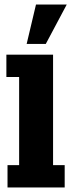

<svg xmlns="http://www.w3.org/2000/svg" viewBox="-20 -823 317 843"><path d="M13 0V-98H64V-485H8V-583H213V-98H264V0ZM97 -630 138 -803H273L181 -630Z"/></svg>

Font: Rokkitt SemiBold ExtraBold
Style: Regular
Weight: 800
Version: Version 3.103